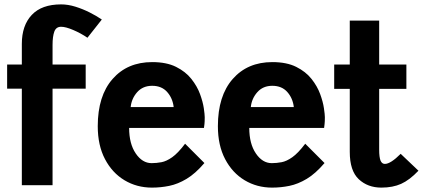

<svg xmlns="http://www.w3.org/2000/svg" viewBox="-20 -844 1928 875"><path d="M79.5 0V-440H12.5V-550H79.5V-644Q79.5 -728 124.8 -776Q170 -824 258.5 -824Q290 -824 323.8 -813.5Q357.5 -803 388.8 -787.2Q420 -771.5 444 -755L378.5 -672Q348.5 -692.5 314 -707.2Q279.5 -722 258.5 -722Q235.5 -722 227.5 -699.8Q219.5 -677.5 219.5 -639V-550H370.5V-440H219.5V0Z M672.5 11Q603.5 11 547.5 -22.5Q491.5 -56 458.5 -118.8Q425.5 -181.5 425.5 -269Q425.5 -407 493 -484Q560.5 -561 673.5 -561Q739 -561 782.5 -539.2Q826 -517.5 852.2 -484.2Q878.5 -451 891.5 -415.5Q904.5 -380 908.8 -351Q913 -322 913 -310Q913 -289.5 911.8 -278.8Q910.5 -268 909.5 -261H568.5Q568.5 -189 598.5 -144.8Q628.5 -100.5 671 -100.5Q693 -100.5 715.8 -104.8Q738.5 -109 764.8 -127.5Q791 -146 823.5 -189L911.5 -101Q870 -52.5 830.2 -28.8Q790.5 -5 751.5 3Q712.5 11 672.5 11ZM575.5 -356H771.5Q767 -396 742 -424.5Q717 -453 673.5 -453Q631 -453 605.2 -424Q579.5 -395 575.5 -356Z M1220 11Q1151 11 1095 -22.5Q1039 -56 1006 -118.8Q973 -181.5 973 -269Q973 -407 1040.5 -484Q1108 -561 1221 -561Q1286.5 -561 1330 -539.2Q1373.5 -517.5 1399.8 -484.2Q1426 -451 1439 -415.5Q1452 -380 1456.2 -351Q1460.5 -322 1460.5 -310Q1460.5 -289.5 1459.2 -278.8Q1458 -268 1457 -261H1116Q1116 -189 1146 -144.8Q1176 -100.5 1218.5 -100.5Q1240.5 -100.5 1263.2 -104.8Q1286 -109 1312.2 -127.5Q1338.5 -146 1371 -189L1459 -101Q1417.5 -52.5 1377.8 -28.8Q1338 -5 1299 3Q1260 11 1220 11ZM1123 -356H1319Q1314.5 -396 1289.5 -424.5Q1264.5 -453 1221 -453Q1178.5 -453 1152.8 -424Q1127 -395 1123 -356Z M1718 11Q1656 11 1615 -27.2Q1574 -65.5 1574 -152V-439H1503V-550H1574V-750H1708V-550H1832V-439H1708V-162Q1708 -127.5 1714.2 -112.2Q1720.5 -97 1734 -97Q1760 -97 1806 -143L1887 -66Q1846.5 -23.5 1808.2 -6.2Q1770 11 1718 11Z"/></svg>

Font: Junction
Style: Bold
Weight: 700
Designer: Caroline Hadilaksono
Foundry: Caroline Hadilaksono, Tyler Finck, The League of Moveable Type
Version: Version 2.000; ttfautohint (v1.8.3)